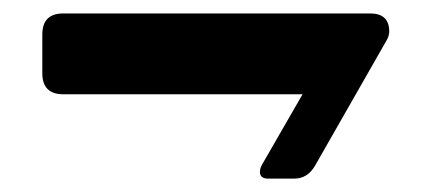

<svg xmlns="http://www.w3.org/2000/svg" viewBox="-20 -450 652 290"><path d="M75.7 -429.7H539.1Q567.9 -429.7 567.9 -402.3Q567.9 -396 564 -389.2L456.1 -200.2Q444.8 -180.2 424.3 -180.2H385.3Q372.6 -180.2 372.6 -190.4Q372.6 -195.8 376 -201.7L437 -307.6H75.7Q43.9 -307.6 43.9 -339.4V-397.9Q43.9 -429.7 75.7 -429.7Z"/></svg>

Font: Simply Serif
Style: Bold
Weight: 700
Designer: Wojciech Kalinowski "wmk69" (wmk69@o2.pl)
Foundry: Wojciech Kalinowski "wmk69" (wmk69@o2.pl)
Version: Version 1.0.0; 2022-02-18